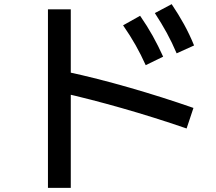

<svg xmlns="http://www.w3.org/2000/svg" viewBox="-20 -835 1040 925"><path d="M682 -521Q659 -572 633 -618Q607 -664 573 -713L655 -759Q689 -710 715.5 -662.5Q742 -615 766 -562ZM831 -578Q809 -630 783.5 -676.5Q758 -723 726 -772L807 -815Q840 -766 866.5 -718Q893 -670 915 -616ZM879 -216Q722 -270 567.5 -314Q413 -358 276 -389L303 -489Q447 -458 605 -412.5Q763 -367 912 -315ZM211 70V-790H321V70Z"/></svg>

Font: M PLUS 1 Thin Medium
Style: Regular
Weight: 500
Version: Version 1.001